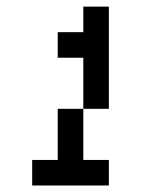

<svg xmlns="http://www.w3.org/2000/svg" viewBox="-20 -943 502 578"><path d="M76.9 -384.6V-461.5H153.8V-615.4H230.8V-461.5H307.7V-384.6ZM230.8 -615.4V-769.2H153.8V-846.2H230.8V-923.1H307.7V-615.4Z"/></svg>

Font: Mintsoda - Lime Green 13x16
Style: Regular
Weight: 400
Designer: Mintsoda-15
Version: Version 1.0